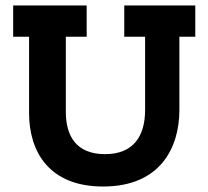

<svg xmlns="http://www.w3.org/2000/svg" viewBox="-20 -670 759 700"><path d="M692 -536V-650H433V-536H509V-269C509 -172 465 -108 363 -108C259 -108 220 -173 220 -262V-536H296V-650H28V-536H86V-258C86 -118 158 10 356 10C564 10 634 -131 634 -269V-536Z"/></svg>

Font: Zilla Slab Bold
Style: Regular
Weight: 700
Designer: Typotheque.com
Foundry: Typotheque type foundry
Version: Version 1.3; 2018